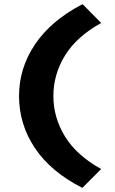

<svg xmlns="http://www.w3.org/2000/svg" viewBox="-20 -722 556 928"><path d="M378 186Q226 109 149 -6Q72 -121 72 -258Q72 -393 149.5 -508Q227 -623 379 -702L469 -611Q350 -545 294 -453.5Q238 -362 238 -258Q238 -154 294 -62.5Q350 29 469 95Z"/></svg>

Font: Lexend Exa
Style: Bold
Weight: 700
Designer: Bonnie Shaver-Troup, Thomas Jockin
Foundry: Lexend
Version: Version 1.007